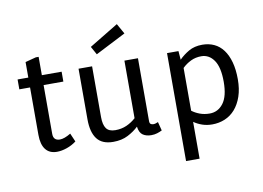

<svg xmlns="http://www.w3.org/2000/svg" viewBox="-100 -948 1838 1340"><g transform="rotate(-10 819.5 -277.5)"><path d="M55 -530H131V-640L207 -660H227V-530H367V-460H227V-114Q227 -66 274 -66Q305 -66 351 -94L377 -34Q347 -11 309.5 2Q272 15 239 15Q186 15 158.5 -20.5Q131 -56 131 -124V-460H55Z M487 0ZM908 -85Q908 -69 915.5 -63.5Q923 -58 934 -58Q942 -58 951 -60.5Q960 -63 968 -67L984 -5Q968 3 949 9Q930 15 907 15Q872 15 848 -1Q824 -17 818 -61Q787 -31 742.5 -8Q698 15 638 15Q559 15 523 -32.5Q487 -80 487 -171V-530H583V-170Q583 -116 602 -89.5Q621 -63 666 -63Q710 -63 746 -79Q782 -95 812 -122V-530H908ZM804 -790 845 -717 630 -607 598 -665Z M1114 -530H1195L1200 -468Q1229 -498 1269.5 -521.5Q1310 -545 1366 -545Q1412 -545 1449.5 -527.5Q1487 -510 1513.5 -474.5Q1540 -439 1554.5 -386.5Q1569 -334 1569 -265Q1569 -196 1551 -143.5Q1533 -91 1502 -55.5Q1471 -20 1429 -2.5Q1387 15 1339 15Q1302 15 1269.5 4Q1237 -7 1210 -26V235H1114ZM1345 -467Q1305 -467 1271.5 -451Q1238 -435 1210 -408V-105Q1233 -87 1265 -75Q1297 -63 1335 -63Q1394 -63 1431.5 -112.5Q1469 -162 1469 -265Q1469 -368 1434.5 -417.5Q1400 -467 1345 -467Z"/></g></svg>

Font: Orienta
Style: Regular
Weight: 400
Designer: Eduardo Rodriguez Tunni
Foundry: Eduardo Rodriguez Tunni
Version: Version 1.001